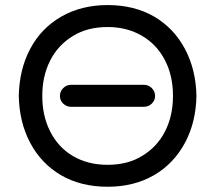

<svg xmlns="http://www.w3.org/2000/svg" viewBox="-20 -712 833 743"><path d="M215.8 -34.2Q139.6 -79.1 97.2 -158.7Q54.7 -238.3 52.7 -340.8Q54.7 -443.4 96.7 -522.5Q138.7 -602.5 216.8 -647.5Q294.9 -692.4 396.5 -692.4Q500 -692.4 577.1 -647.5Q653.3 -602.5 695.8 -522.5Q738.3 -442.4 740.2 -340.8Q738.3 -239.3 696.3 -160.2Q652.3 -78.1 575.2 -33.7Q498 10.7 396.5 10.7Q293 10.7 215.8 -34.2ZM173.8 -204.1Q205.1 -141.6 262.7 -107.9Q320.3 -74.2 396.5 -74.2Q475.6 -74.2 531.2 -109.4Q587.9 -143.6 618.7 -203.6Q649.4 -263.7 649.4 -340.8Q649.4 -418 619.1 -477.5Q587.9 -539.1 529.8 -573.2Q471.7 -607.4 396.5 -607.4Q317.4 -607.4 261.7 -572.3Q205.1 -538.1 174.3 -478Q143.6 -418 143.6 -340.8Q143.6 -263.7 173.8 -204.1ZM254.9 -383.8H537.1Q554.7 -383.8 567.4 -371.1Q580.1 -358.4 580.1 -340.8Q580.1 -323.2 567.4 -311Q554.7 -298.8 537.1 -298.8H254.9Q237.3 -298.8 224.6 -311Q211.9 -323.2 211.9 -340.8Q211.9 -358.4 224.6 -371.1Q237.3 -383.8 254.9 -383.8Z"/></svg>

Font: jf-openhuninn-2.0
Style: Regular
Weight: 400
Designer: [Kosugi Maru]
Designed by MOTOYA      

[Varela Round]
Joe Prince (Latin component); Avraham Cornfeld (Hebrew component)
Foundry: justfont CO.,LTD.
Version: 2.0